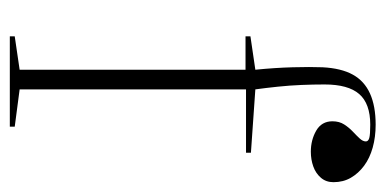

<svg xmlns="http://www.w3.org/2000/svg" viewBox="-217 -568 785 391"><g transform="rotate(90 175.5 -372.5)"><path d="M54 0V-10L122 -20V-480H54V-490L122 -500Q118 -540 117 -576Q116 -612 117 -637Q119 -675 132 -698.5Q145 -722 170.5 -733.5Q196 -745 234 -745Q259 -745 280.5 -739Q302 -733 317.5 -721.5Q333 -710 342 -694.5Q351 -679 351 -659Q351 -644 342 -633.5Q333 -623 319 -618Q305 -613 289 -613Q265 -613 246 -624Q227 -635 227 -657Q227 -671 233.5 -681Q240 -691 248 -698.5Q256 -706 262 -712.5Q268 -719 268 -725Q268 -730 261 -732Q254 -734 234 -734Q191 -734 171.5 -711.5Q152 -689 152 -641Q152 -618 153 -594Q154 -570 156.5 -546Q159 -522 162 -500L291 -491V-481H162V-20L238 -10V0Z"/></g></svg>

Font: Kalnia ExtraLight
Style: Regular
Weight: 250
Designer: Frida Medrano
Foundry: Frida Medrano
Version: Version 1.105